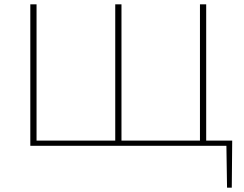

<svg xmlns="http://www.w3.org/2000/svg" viewBox="-20 -678 1136 893"><path d="M1058 195H1036L1033 0H121V-658H150V-24H516V-658H545V-24H910V-658H939V-24H1060Z"/></svg>

Font: Ysabeau Infant Extralight
Style: Regular
Weight: 200
Designer: Christian Thalmann (Catharsis Fonts)
Version: Version 0.003